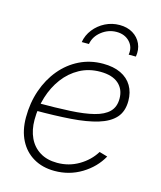

<svg xmlns="http://www.w3.org/2000/svg" viewBox="-113 -826 766 916"><g transform="rotate(15 270.5 -367.5)"><path d="M243.2 9.3Q183.6 9.3 139.2 -16.6Q94.7 -42.5 70.3 -90.1Q45.9 -137.7 45.9 -202.6Q45.9 -274.4 67.4 -336.7Q88.9 -398.9 127.9 -445.8Q167 -492.7 220 -518.8Q272.9 -544.9 335.9 -544.9Q387.7 -544.9 423.8 -527.6Q460 -510.3 478.8 -478.5Q497.6 -446.8 497.6 -404.3Q497.6 -352.1 469.5 -320.8Q441.4 -289.6 387.2 -273.2Q333 -256.8 255.1 -251.2Q177.2 -245.6 78.1 -245.6L82 -283.2Q172.4 -283.2 241.9 -286.9Q311.5 -290.5 358.6 -302.5Q405.8 -314.5 429.9 -338.6Q454.1 -362.8 454.1 -403.8Q454.1 -450.2 423.1 -477.3Q392.1 -504.4 333 -504.4Q276.4 -504.4 231 -479.5Q185.5 -454.6 153.8 -412.1Q122.1 -369.6 105.2 -315.4Q88.4 -261.2 88.4 -202.1Q88.4 -151.9 106.4 -113.3Q124.5 -74.7 159.7 -53Q194.8 -31.2 245.1 -31.2Q303.2 -31.2 351.8 -59.8Q400.4 -88.4 428.2 -133.8L468.8 -122.1Q436.5 -64 376.2 -27.3Q315.9 9.3 243.2 9.3ZM364.7 -743.7Q402.3 -743.7 429.9 -727.1Q457.5 -710.4 470.5 -681.9Q483.4 -653.3 477.5 -618.2H441.9Q448.2 -656.2 423.8 -682.1Q399.4 -708 358.9 -708Q318.4 -708 285.2 -682.1Q252 -656.2 245.6 -618.2H210Q215.8 -653.3 238.3 -681.9Q260.7 -710.4 293.7 -727.1Q326.7 -743.7 364.7 -743.7Z"/></g></svg>

Font: Inter 20pt ExtraLight
Style: Italic
Weight: 250
Italic angle: -9.3988°
Version: Version 4.001;git-66647c0bb